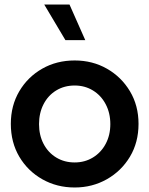

<svg xmlns="http://www.w3.org/2000/svg" viewBox="-20 -819 661 851"><path d="M311 12Q232 12 167.5 -24.5Q103 -61 65.5 -124.5Q28 -188 28 -270Q28 -351 65.5 -414.5Q103 -478 167 -514.5Q231 -551 311 -551Q390 -551 454 -514.5Q518 -478 556 -414.5Q594 -351 594 -270Q594 -188 556 -124.5Q518 -61 453.5 -24.5Q389 12 311 12ZM311 -99Q356 -99 392 -121Q428 -143 448.5 -181.5Q469 -220 469 -269Q469 -318 448.5 -357Q428 -396 392 -418Q356 -440 311 -440Q265 -440 229 -418Q193 -396 173 -357Q153 -318 153 -269Q153 -220 173 -181.5Q193 -143 229 -121Q265 -99 311 -99ZM358 -641H270L176 -799H288Z"/></svg>

Font: Plus Jakarta Display Medium
Style: Regular
Weight: 500
Designer: Gumpita Rahayu
Foundry: Tokotype Studio
Version: Version 1.000